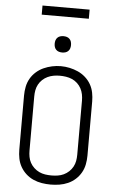

<svg xmlns="http://www.w3.org/2000/svg" viewBox="-70 -1165 739 1218"><g transform="rotate(5 300.0 -555.5)"><path d="M300 8Q272 8 244 3.5Q216 -1 190 -12.5Q164 -24 143 -43Q122 -62 108 -86.5Q94 -111 88.5 -139Q83 -167 83 -195V-540Q83 -568 88.5 -596Q94 -624 108 -648.5Q122 -673 143.5 -692Q165 -711 190.5 -722.5Q216 -734 244 -740Q272 -746 300 -746Q328 -746 356 -740Q384 -734 409.5 -722.5Q435 -711 456.5 -692Q478 -673 492 -648.5Q506 -624 511.5 -596Q517 -568 517 -540V-195Q517 -167 511.5 -139Q506 -111 492 -86.5Q478 -62 457 -43Q436 -24 410 -12.5Q384 -1 356 3.5Q328 8 300 8ZM300 -50Q320 -50 340 -53Q360 -56 378 -64.5Q396 -73 411 -87Q426 -101 435.5 -118.5Q445 -136 448.5 -155.5Q452 -175 452 -195V-540Q452 -560 448 -580Q444 -600 434.5 -617.5Q425 -635 410 -649Q395 -663 376.5 -671Q358 -679 338 -682Q318 -685 298 -685Q278 -685 258.5 -681.5Q239 -678 221 -669.5Q203 -661 188.5 -647.5Q174 -634 164.5 -616.5Q155 -599 151.5 -579.5Q148 -560 148 -540V-195Q148 -175 151.5 -155.5Q155 -136 164.5 -118.5Q174 -101 189 -87Q204 -73 222 -64.5Q240 -56 260 -53Q280 -50 300 -50ZM300 -833Q289 -833 279 -836Q269 -839 261.5 -846.5Q254 -854 251 -864Q248 -874 248 -885Q248 -896 251 -906Q254 -916 261.5 -923.5Q269 -931 279 -934Q289 -937 300 -937Q311 -937 321 -934Q331 -931 338.5 -923.5Q346 -916 349 -906Q352 -896 352 -885Q352 -874 349 -864Q346 -854 338.5 -846.5Q331 -839 321 -836Q311 -833 300 -833ZM150 -1061V-1119H450V-1061Z"/></g></svg>

Font: Iosevka Curly Light Extended
Style: Regular
Weight: 300
Width: 7
Monospace: yes
Designer: Belleve Invis
Foundry: Belleve Invis
Version: Version 11.1.0; ttfautohint (v1.8.3)